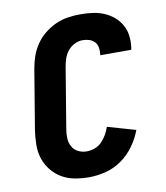

<svg xmlns="http://www.w3.org/2000/svg" viewBox="-84 -813 768 890"><g transform="rotate(-10 300.0 -367.5)"><path d="M264 8Q230 8 197 2Q164 -4 136.5 -20Q109 -36 88.5 -61.5Q68 -87 58 -117.5Q48 -148 48.5 -182.5Q49 -217 54 -251L101 -534Q106 -563 116 -591Q126 -619 143.5 -644.5Q161 -670 185.5 -689.5Q210 -709 237.5 -721.5Q265 -734 294.5 -738.5Q324 -743 353 -743Q382 -743 410 -739.5Q438 -736 463.5 -725.5Q489 -715 509.5 -698Q530 -681 543.5 -657.5Q557 -634 560.5 -606Q564 -578 560 -549L558 -540H412L413 -544Q415 -560 412.5 -576Q410 -592 399.5 -603Q389 -614 374 -618.5Q359 -623 343 -623Q324 -623 305 -613.5Q286 -604 273.5 -588Q261 -572 254.5 -553Q248 -534 245 -515L198 -231Q194 -210 195 -188Q196 -166 205.5 -148.5Q215 -131 233.5 -121.5Q252 -112 274 -112Q293 -112 312 -119Q331 -126 345 -140.5Q359 -155 369 -172.5Q379 -190 385 -208L517 -170Q503 -132 478 -97Q453 -62 418.5 -37.5Q384 -13 343.5 -2.5Q303 8 264 8Z"/></g></svg>

Font: Iosevka Aile Heavy
Style: Italic
Weight: 900
Italic angle: -9°
Designer: Belleve Invis
Foundry: Belleve Invis
Version: Version 31.1.0; ttfautohint (v1.8.4)